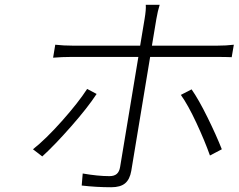

<svg xmlns="http://www.w3.org/2000/svg" viewBox="-20 -760 996 799"><path d="M276.6 -523.1Q238.6 -523.1 201 -519.9L209.9 -573.9Q245 -570 283.4 -570H563.2L581.7 -681.1Q588.4 -720.9 586.6 -740.1H644.5Q636.4 -714.5 630.7 -681.1L612.2 -570H883.5Q920.8 -570 953.1 -573.9L944.2 -522Q921.5 -523.1 876.4 -523.1H604.8L526.3 -49Q520.2 -13.5 500.7 2.8Q481.2 19.2 442.8 19.2Q380.7 19.2 320 12.1L324.2 -38Q387.4 -27 435.4 -27Q455.3 -27 465.9 -36.2Q476.6 -45.5 479.8 -65L555.8 -523.1ZM155.9 -109 117.2 -138.8Q170.5 -180.8 237.9 -256.6Q305.4 -332.4 342.7 -389.9L382.1 -369Q344.8 -312.1 276.3 -234.2Q207.7 -156.2 155.9 -109ZM732.6 -365.1 777.3 -388.1Q806.8 -345.9 843.4 -271.7Q880 -197.4 903.1 -138.8L853.7 -112.9Q832 -174 797.2 -248.8Q762.4 -323.5 732.6 -365.1Z"/></svg>

Font: Karasuma Gothic
Style: Light Italic
Weight: 300
Italic angle: 9.39998°
Designer: Rasmus Andersson / Ryoko Nishizuka
Foundry: rsms
Version: Version 1.00